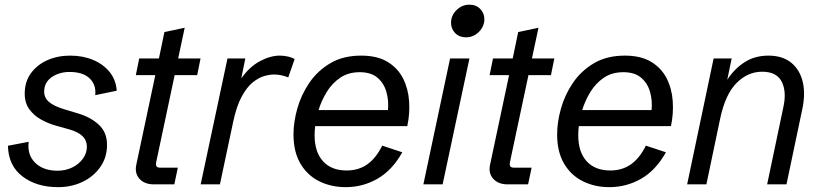

<svg xmlns="http://www.w3.org/2000/svg" viewBox="-20 -772 3434 804"><path d="M223.1 11.7Q133.3 11.7 74.2 -33.2Q15.1 -78.1 13.2 -161.6L100.1 -178.2Q93.3 -123.5 127.4 -90.3Q161.6 -57.1 220.7 -57.1Q254.9 -57.1 282.7 -70.8Q310.5 -84.5 327.1 -107.4Q343.8 -130.4 343.8 -158.2Q343.8 -210 269 -230.5L209.5 -247.1Q181.2 -255.4 151.9 -271.5Q122.6 -287.6 103 -314.2Q83.5 -340.8 83.5 -379.9Q83.5 -429.2 109.1 -464.8Q134.8 -500.5 178 -519.8Q221.2 -539.1 273.9 -539.1Q327.1 -539.1 370.1 -521Q413.1 -502.9 439.5 -470Q465.8 -437 468.8 -392.1L378.9 -373.5Q383.3 -417 355.2 -443.8Q327.1 -470.7 271.5 -470.7Q228.5 -470.7 196.8 -449Q165 -427.2 165 -388.2Q165 -362.3 185.3 -345Q205.6 -327.6 249 -314.5L308.6 -296.4Q359.9 -281.2 394 -249.5Q428.2 -217.8 428.2 -165.5Q428.2 -112.8 400.1 -72.8Q372.1 -32.7 325.7 -10.5Q279.3 11.7 223.1 11.7Z M624.5 0Q585 0 564 -23.4Q543 -46.9 550.8 -82.5L630.4 -457.5H548.8L563 -527.3H645.5L668.5 -637.7L753.4 -655.8L726.1 -527.3H819.8L805.7 -457.5H711.4L634.8 -96.7Q631.3 -81.5 635.3 -75.7Q639.2 -69.8 652.3 -69.8H724.6L710 0Z M820.3 0 932.6 -527.3H1007.3L990.2 -443.4Q1024.4 -492.2 1068.1 -515.6Q1111.8 -539.1 1151.9 -539.1Q1170.4 -539.1 1187.3 -534.9Q1204.1 -530.8 1213.9 -524.9L1187 -447.8Q1174.8 -453.1 1159.4 -456.5Q1144 -460 1127 -460Q1109.4 -460 1086.2 -453.4Q1063 -446.8 1038.3 -427Q1013.7 -407.2 992.2 -367.7Q970.7 -328.1 956.5 -262.2L900.9 0Z M1427.7 11.7Q1366.7 11.7 1316.9 -12.9Q1267.1 -37.6 1238 -86.9Q1209 -136.2 1209 -209.5Q1209 -260.7 1225.1 -317.9Q1241.2 -375 1275.4 -425.3Q1309.6 -475.6 1363.3 -507.3Q1417 -539.1 1492.2 -539.1Q1559.6 -539.1 1602.5 -513.2Q1645.5 -487.3 1667.5 -444.1Q1689.5 -400.9 1693.1 -348.6Q1696.8 -296.4 1685.5 -243.7H1299.8Q1297.4 -223.6 1297.4 -205.6Q1297.4 -135.7 1332.5 -96.9Q1367.7 -58.1 1431.6 -58.1Q1481 -58.1 1517.3 -83.3Q1553.7 -108.4 1580.6 -162.1L1664.6 -134.3Q1622.1 -58.6 1560.5 -23.4Q1499 11.7 1427.7 11.7ZM1486.3 -469.7Q1439 -469.7 1405 -446.8Q1371.1 -423.8 1348.6 -387.5Q1326.2 -351.1 1314 -311H1604.5Q1608.4 -350.6 1598.1 -387Q1587.9 -423.3 1560.8 -446.5Q1533.7 -469.7 1486.3 -469.7Z M1945.8 -527.3 1833.5 0H1752.9L1864.7 -527.3ZM1931.2 -615.7Q1903.3 -615.7 1886 -633.5Q1868.7 -651.4 1868.7 -676.8Q1868.7 -707 1891.6 -729.7Q1914.6 -752.4 1945.8 -752.4Q1973.6 -752.4 1991 -734.6Q2008.3 -716.8 2008.3 -691.4Q2008.3 -661.6 1985.6 -638.7Q1962.9 -615.7 1931.2 -615.7Z M2106 0Q2066.4 0 2045.4 -23.4Q2024.4 -46.9 2032.2 -82.5L2111.8 -457.5H2030.3L2044.4 -527.3H2127L2149.9 -637.7L2234.9 -655.8L2207.5 -527.3H2301.3L2287.1 -457.5H2192.9L2116.2 -96.7Q2112.8 -81.5 2116.7 -75.7Q2120.6 -69.8 2133.8 -69.8H2206.1L2191.4 0Z M2531.7 11.7Q2470.7 11.7 2420.9 -12.9Q2371.1 -37.6 2342 -86.9Q2313 -136.2 2313 -209.5Q2313 -260.7 2329.1 -317.9Q2345.2 -375 2379.4 -425.3Q2413.6 -475.6 2467.3 -507.3Q2521 -539.1 2596.2 -539.1Q2663.6 -539.1 2706.5 -513.2Q2749.5 -487.3 2771.5 -444.1Q2793.5 -400.9 2797.1 -348.6Q2800.8 -296.4 2789.6 -243.7H2403.8Q2401.4 -223.6 2401.4 -205.6Q2401.4 -135.7 2436.5 -96.9Q2471.7 -58.1 2535.6 -58.1Q2585 -58.1 2621.3 -83.3Q2657.7 -108.4 2684.6 -162.1L2768.6 -134.3Q2726.1 -58.6 2664.6 -23.4Q2603 11.7 2531.7 11.7ZM2590.3 -469.7Q2543 -469.7 2509 -446.8Q2475.1 -423.8 2452.6 -387.5Q2430.2 -351.1 2418 -311H2708.5Q2712.4 -350.6 2702.1 -387Q2691.9 -423.3 2664.8 -446.5Q2637.7 -469.7 2590.3 -469.7Z M2857.4 0 2968.3 -527.3H3043.9L3025.4 -438Q3054.2 -482.9 3097.2 -511Q3140.1 -539.1 3197.8 -539.1Q3256.3 -539.1 3292.5 -510Q3328.6 -481 3341.1 -430.7Q3353.5 -380.4 3339.8 -315.9L3273.4 0H3192.4L3260.7 -325.2Q3274.4 -389.2 3253.2 -430.4Q3231.9 -471.7 3171.4 -471.7Q3111.3 -471.7 3064.2 -424.3Q3017.1 -377 2995.6 -274.9L2938 0Z"/></svg>

Font: Schibsted Grotesk
Style: Italic
Weight: 400
Italic angle: -12°
Designer: Bakken & Baeck AS, Henrik Kongsvoll
Foundry: Schibsted ASA
Version: Version 1.100; ttfautohint (v1.8.4.7-5d5b);gftools[0.9.25]